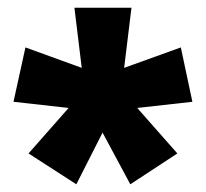

<svg xmlns="http://www.w3.org/2000/svg" viewBox="-20 -782 534 498"><path d="M321 -762H173L192 -606L46 -659L15 -518L158 -502L54 -384L178 -304L246 -438L318 -304L440 -384L336 -502L479 -518L449 -659L302 -606Z"/></svg>

Font: Noto Sans Armenian Condensed Black
Style: Regular
Weight: 900
Width: 3
Designer: Monotype Design Team
Foundry: Monotype Imaging Inc.
Version: Version 2.008